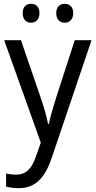

<svg xmlns="http://www.w3.org/2000/svg" viewBox="-20 -840 502 1007"><path d="M99 -771C99 -737 118 -721 143 -721C168 -721 187 -738 187 -771C187 -805 168 -820 143 -820C118 -820 99 -805 99 -771ZM275 -771C275 -738 294 -721 319 -721C344 -721 364 -738 364 -771C364 -805 344 -820 319 -820C295 -820 275 -805 275 -771ZM2 -629 194 -92 169 -21C146 46 116 76 64 76C45 76 25 73 12 70V139C29 143 51 147 78 147C169 147 218 88 253 -17L460 -629H372L277 -336C259 -279 243 -223 236 -190H232C224 -234 209 -282 191 -335L90 -629Z"/></svg>

Font: Noto Sans Kannada UI SemiCondensed SemiBold
Style: Regular
Weight: 600
Width: 4
Designer: Jelle Bosma - Monotype Design Team
Foundry: Monotype Imaging Inc.
Version: Version 2.006